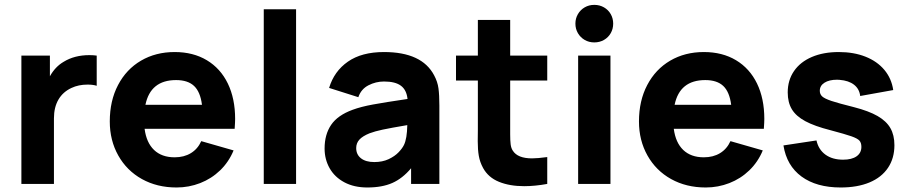

<svg xmlns="http://www.w3.org/2000/svg" viewBox="-20 -774 3824 808"><path d="M356 -542Q373 -542 387 -540V-413Q371.5 -418 348.5 -418Q310.5 -418 281 -404Q245 -387.5 226 -355Q207 -322.5 207 -276V0H70V-540H190V-453Q212.5 -493.5 248 -514Q293.5 -542 356 -542Z M588.5 -232Q596 -174 628.2 -143Q660.5 -112 715 -112Q754.5 -112 783.2 -129.5Q812 -147 827 -180L963 -141Q943 -92.5 906.5 -57.2Q870 -22 822.5 -3.5Q775 15 723 15Q641 15 577.2 -20.5Q513.5 -56 477.8 -119.5Q442 -183 442 -263Q442 -350 476.8 -416.2Q511.5 -482.5 573.5 -518.8Q635.5 -555 715 -555Q793 -555 850.5 -520.5Q908 -486 938.8 -422.5Q969.5 -359 969.5 -273.5Q969.5 -260 967.5 -232ZM592 -333H830Q823 -387.5 796.8 -412.2Q770.5 -437 721 -437Q613.5 -437 592 -333Z M1226 0H1090V-735H1226Z M1829 -330V0H1710V-66Q1674 -23 1631 -4Q1588 15 1526 15Q1470 15 1429.2 -6.8Q1388.5 -28.5 1367.2 -66Q1346 -103.5 1346 -149Q1346 -208 1373.5 -248.5Q1401 -289 1464 -312Q1499 -325 1549.5 -334.2Q1600 -343.5 1695 -357.5Q1691 -395.5 1667.2 -413.2Q1643.5 -431 1596 -431Q1561.5 -431 1530.5 -415Q1499.5 -399 1488 -365L1365 -404Q1386 -474 1444 -514.5Q1502 -555 1596 -555Q1755.5 -555 1807 -457Q1821.5 -430 1825.2 -402.2Q1829 -374.5 1829 -330ZM1694 -247.5Q1623.5 -235.5 1590.5 -228.5Q1557.5 -221.5 1535 -213Q1505.5 -201 1492.2 -186.2Q1479 -171.5 1479 -151Q1479 -123.5 1499.2 -107.8Q1519.5 -92 1555 -92Q1589.5 -92 1615.5 -104.2Q1641.5 -116.5 1657.2 -133Q1673 -149.5 1680 -164Q1693 -190.5 1694 -247.5Z M2127 -435V-237V-208.5Q2127 -182.5 2129 -166.5Q2131 -150.5 2138 -140Q2158.5 -107.5 2219 -107.5Q2242 -107.5 2283 -113V0Q2231 9.5 2186 9.5Q2125 9.5 2080 -8.8Q2035 -27 2013 -67Q1999.5 -92 1995 -118Q1990.5 -144 1990.5 -179.5L1991 -229V-435H1899V-540H1991V-690H2127V-540H2283V-435Z M2549 0H2413V-540H2549ZM2401.5 -674.5Q2401.5 -696.5 2412 -714.5Q2422.5 -732.5 2440.5 -743Q2458.5 -753.5 2481 -753.5Q2503.5 -753.5 2521.8 -743Q2540 -732.5 2550.2 -714.5Q2560.5 -696.5 2560.5 -674.5Q2560.5 -652.5 2550.2 -634.5Q2540 -616.5 2521.8 -606Q2503.5 -595.5 2481 -595.5Q2458.5 -595.5 2440.5 -606Q2422.5 -616.5 2412 -634.5Q2401.5 -652.5 2401.5 -674.5Z M2815.5 -232Q2823 -174 2855.2 -143Q2887.5 -112 2942 -112Q2981.5 -112 3010.2 -129.5Q3039 -147 3054 -180L3190 -141Q3170 -92.5 3133.5 -57.2Q3097 -22 3049.5 -3.5Q3002 15 2950 15Q2868 15 2804.2 -20.5Q2740.5 -56 2704.8 -119.5Q2669 -183 2669 -263Q2669 -350 2703.8 -416.2Q2738.5 -482.5 2800.5 -518.8Q2862.5 -555 2942 -555Q3020 -555 3077.5 -520.5Q3135 -486 3165.8 -422.5Q3196.5 -359 3196.5 -273.5Q3196.5 -260 3194.5 -232ZM2819 -333H3057Q3050 -387.5 3023.8 -412.2Q2997.5 -437 2948 -437Q2840.5 -437 2819 -333Z M3277 -162 3416 -183Q3424.5 -144.5 3453.8 -123.2Q3483 -102 3528 -102Q3564.5 -102 3584.8 -116.2Q3605 -130.5 3605 -156Q3605 -173 3596.8 -182.2Q3588.5 -191.5 3562.8 -200.5Q3537 -209.5 3475 -226Q3408 -243 3369 -264Q3330 -285 3312.5 -314Q3295 -343 3295 -385Q3295 -436.5 3321.5 -475Q3348 -513.5 3396.5 -534.2Q3445 -555 3510 -555Q3573 -555 3622.2 -535.5Q3671.5 -516 3701.8 -479.8Q3732 -443.5 3739 -395L3600 -370Q3596.5 -400 3574 -417.5Q3551.5 -435 3513 -438L3502.5 -438.5Q3469.5 -438.5 3449.8 -426Q3430 -413.5 3430 -392Q3430 -377.5 3440 -368.2Q3450 -359 3479 -349.2Q3508 -339.5 3574 -323Q3636 -307 3673 -285.8Q3710 -264.5 3727 -235Q3744 -205.5 3744 -163Q3744 -108 3717 -67.8Q3690 -27.5 3639 -6.2Q3588 15 3518 15Q3416 15 3353.2 -31Q3290.5 -77 3277 -162Z"/></svg>

Font: Hauora ExtraBold
Style: Regular
Weight: 800
Designer: Wayne Shih
Foundry: WCYS
Version: Version 1.001